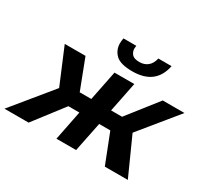

<svg xmlns="http://www.w3.org/2000/svg" viewBox="-196 -971 1279 1193"><g transform="rotate(30 444.0 -374.0)"><path d="M-47 0 183 -281 76 -536H225L307 -322H390L433 -536H575L532 -322H611L779 -536H935L717 -269L838 0H673L590 -212H510L467 0H326L368 -212H289L126 0ZM524 -598Q437 -598 404 -631Q371 -664 371 -711Q371 -728 375 -748H467Q465 -737 465 -728Q465 -704.5 480 -687.2Q495 -670 533 -670Q569 -670 593 -690Q617 -710 625 -748H720Q690 -598 524 -598Z"/></g></svg>

Font: Argentum Sans Medium
Style: Italic
Weight: 500
Italic angle: -11°
Designer: Julieta Ulanovsky (font), Cristiano Sobral (main changes and remaster)
Foundry: Julieta Ulanovsky (font), Cristiano Sobral (main changes and remaster)
Version: Version 2.007;June 15, 2022;FontCreator 14.0.0.2814 64-bit; 